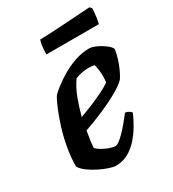

<svg xmlns="http://www.w3.org/2000/svg" viewBox="-162 -744 751 834"><g transform="rotate(-30 213.0 -327.0)"><path d="M173 0Q162 0 140.5 -7Q119 -14 95 -26Q71 -38 50.5 -53Q30 -68 21 -84Q21 -129 29.5 -176.5Q38 -224 51.5 -267Q65 -310 79 -343.5Q93 -377 104 -394Q114 -405 136.5 -422.5Q159 -440 189.5 -458Q220 -476 255.5 -488Q291 -500 326 -500Q342 -500 364.5 -489Q387 -478 404 -464Q421 -450 422 -441Q419 -420 411.5 -396Q404 -372 394 -350.5Q384 -329 375 -316Q357 -297 318 -275Q279 -253 231 -232.5Q183 -212 139 -197Q133 -164 131 -148Q129 -132 128 -116Q135 -107 151 -97.5Q167 -88 185 -81.5Q203 -75 214 -75Q222 -75 233.5 -83.5Q245 -92 259.5 -106.5Q274 -121 290 -140Q306 -159 322 -180Q331 -180 340.5 -174Q350 -168 352 -163Q341 -138 324.5 -109.5Q308 -81 286 -56Q264 -31 236 -15.5Q208 0 173 0ZM150 -258Q184 -270 215 -283Q246 -296 272.5 -309Q299 -322 317 -335Q318 -343 318.5 -350.5Q319 -358 319 -365Q319 -381 317 -397Q315 -413 311 -425Q303 -427 296 -427.5Q289 -428 281 -428Q264 -428 247 -424.5Q230 -421 215 -415Q192 -383 176.5 -341.5Q161 -300 150 -258ZM153.2 -570Q153.2 -598 156.4 -616.5Q159.5 -635 163.1 -640Q190.1 -640 226.6 -642Q263 -644 300.8 -646.5Q338.6 -649 369.7 -651Q400.7 -653 416.9 -654L425.9 -645Q425 -621 421.9 -599.5Q418.7 -578 416 -570Z"/></g></svg>

Font: Texturina Medium 12pt
Style: Bold Italic
Weight: 700
Italic angle: -11°
Version: Version 1.002